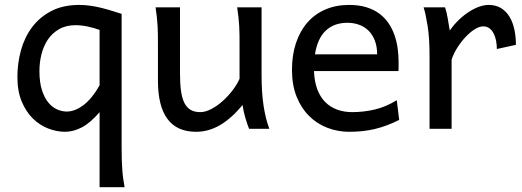

<svg xmlns="http://www.w3.org/2000/svg" viewBox="-20 -528 2140 787"><path d="M388.2 -405.3Q366.2 -413.6 339.6 -419.2Q313 -424.8 290.5 -424.8Q250.5 -424.8 222.2 -408.4Q193.8 -392.1 176 -365.5Q158.2 -338.9 149.9 -305.2Q141.6 -271.5 141.6 -236.8Q141.6 -191.4 151.6 -159.7Q161.6 -127.9 177.7 -108.2Q193.8 -88.4 213.9 -79.6Q233.9 -70.8 253.9 -70.8Q287.6 -70.8 322.8 -97.7Q357.9 -124.5 388.2 -178.2ZM388.2 -68.4Q350.1 -23.9 315.4 -5.9Q280.8 12.2 246.6 12.2Q212.9 12.2 178.2 -1Q143.6 -14.2 115.2 -41.7Q86.9 -69.3 69.1 -111.8Q51.3 -154.3 51.3 -212.4Q51.3 -268.6 65.9 -321.8Q80.6 -375 111.3 -416.3Q142.1 -457.5 190.2 -482.7Q238.3 -507.8 305.2 -507.8Q327.1 -507.8 349.6 -504.6Q372.1 -501.5 394 -496.1Q416 -490.7 437.3 -484.1Q458.5 -477.5 478.5 -471.2V73.2Q478.5 102.5 479.2 126.2Q480 149.9 481.4 169.9Q482.9 189.9 485.4 206.8Q487.8 223.6 490.7 239.3H388.2Z M1001 0Q997.6 -8.3 993.7 -19.5Q989.7 -30.8 986.1 -43.5Q982.4 -56.2 979.2 -70.1Q976.1 -84 974.1 -97.7Q929.7 -43.5 882.6 -15.6Q835.4 12.2 783.7 12.2Q627.4 12.2 627.4 -197.8V-341.8Q627.4 -365.2 627.2 -384.3Q627 -403.3 626 -421.1Q625 -439 623 -457.5Q621.1 -476.1 617.7 -498H717.8V-227.1Q717.8 -185.5 721.9 -155.5Q726.1 -125.5 735.8 -106.2Q745.6 -86.9 761.5 -77.6Q777.3 -68.4 800.8 -68.4Q822.3 -68.4 846.7 -81.3Q871.1 -94.2 893.3 -114.3Q915.5 -134.3 933.8 -158.4Q952.1 -182.6 961.9 -205.1V-341.8Q961.9 -365.7 961.7 -385Q961.4 -404.3 960.4 -421.9Q959.5 -439.5 957.5 -457.5Q955.6 -475.6 952.1 -498H1052.2V-219.7Q1052.2 -148.4 1060.3 -95Q1068.4 -41.5 1084 0Z M1267.1 -236.8Q1268.6 -193.8 1280.5 -162.1Q1292.5 -130.4 1313.2 -109.6Q1334 -88.9 1362.1 -78.6Q1390.1 -68.4 1423.3 -68.4Q1470.7 -68.4 1516.1 -79.1Q1561.5 -89.8 1606.4 -117.2L1616.2 -36.6Q1590.3 -23.4 1565.4 -14.2Q1540.5 -4.9 1515.6 1Q1490.7 6.8 1465.1 9.5Q1439.5 12.2 1411.1 12.2Q1364.3 12.2 1321.8 -4.2Q1279.3 -20.5 1247.1 -52.5Q1214.8 -84.5 1195.8 -131.8Q1176.8 -179.2 1176.8 -241.7Q1176.8 -302.2 1193.1 -351.3Q1209.5 -400.4 1239.7 -435.3Q1270 -470.2 1313.5 -489Q1356.9 -507.8 1411.1 -507.8Q1451.2 -507.8 1481.9 -498.3Q1512.7 -488.8 1535.2 -471.9Q1557.6 -455.1 1572.8 -432.6Q1587.9 -410.2 1596.9 -384.3Q1606 -358.4 1609.9 -330.3Q1613.8 -302.2 1613.8 -274.9V-255.9Q1613.8 -243.7 1613.3 -236.8ZM1403.8 -434.6Q1350.1 -434.6 1315.9 -403.1Q1281.7 -371.6 1271 -305.2H1525.9Q1525.9 -336.4 1516.8 -360.6Q1507.8 -384.8 1491.5 -401.4Q1475.1 -418 1452.6 -426.3Q1430.2 -434.6 1403.8 -434.6Z M1740.7 0V-300.3Q1740.7 -372.6 1732.7 -422.6Q1724.6 -472.7 1716.3 -498H1804.2Q1807.1 -490.2 1810.1 -477.8Q1813 -465.3 1815.4 -451.7Q1817.9 -438 1819.8 -424.8L1823.7 -402.8Q1841.3 -428.2 1862.1 -447.8Q1882.8 -467.3 1904.1 -480.7Q1925.3 -494.1 1945.6 -501Q1965.8 -507.8 1982.4 -507.8Q2013.2 -507.8 2034.4 -494.4Q2055.7 -481 2069.1 -458.3Q2082.5 -435.5 2088.6 -406Q2094.7 -376.5 2094.7 -344.2L2016.6 -327.1Q2016.6 -345.2 2013.2 -362.1Q2009.8 -378.9 2002.9 -391.8Q1996.1 -404.8 1985.6 -412.4Q1975.1 -419.9 1960.4 -419.9Q1944.8 -419.9 1925.8 -408Q1906.7 -396 1888.4 -376.5Q1870.1 -356.9 1854.5 -332.5Q1838.9 -308.1 1831.1 -283.2V0Z"/></svg>

Font: Andika New Basic
Style: Regular
Weight: 400
Designer: Victor Gaultney, Annie Olsen, Julie Remington, Don Collingsworth, Eric Hays
Foundry: SIL International
Version: Version 5.500